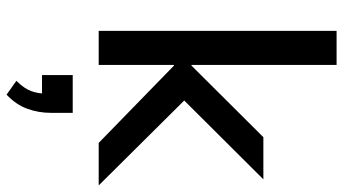

<svg xmlns="http://www.w3.org/2000/svg" viewBox="-244 -501 1018 569"><g transform="rotate(90 264.5 -216.0)"><path d="M71 0V-705H172V-275H174L386 -488H511L254 -230V-277L529 0H403L174 -223H172V0ZM260 273 219 244Q242 221 249.5 200Q257 179 257 155L281 168H202V77H314V140Q314 179 301.5 212.5Q289 246 260 273Z"/></g></svg>

Font: Nunito Sans 12pt SemiBold
Style: Regular
Weight: 600
Designer: Vernon Adams
Foundry: Vernon Adams
Version: Version 3.101;gftools[0.9.27]